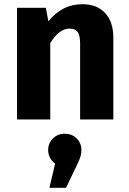

<svg xmlns="http://www.w3.org/2000/svg" viewBox="-20 -568 613 913"><path d="M519 -388V0H361V-361Q361 -401 348.5 -416.5Q336 -432 311 -432Q261 -432 219 -363V0H61V-531H198L210 -467Q244 -508 283.5 -528Q323 -548 372 -548Q441 -548 480 -506Q519 -464 519 -388ZM367 145Q367 164 361 181.5Q355 199 340 229L294 325H215L242 210Q209 184 209 145Q209 113 231.5 90.5Q254 68 288 68Q322 68 344.5 90Q367 112 367 145Z"/></svg>

Font: Statis Sans
Style: Bold
Weight: 700
Designer: bBox Type GmbH
Foundry: bBox Type GmbH
Version: Version 1.000